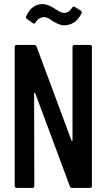

<svg xmlns="http://www.w3.org/2000/svg" viewBox="-20 -920 521 940"><path d="M196 -836Q170 -836 154 -810Q149 -800 140 -807L112 -827Q105 -833 108 -840Q135 -900 189 -900Q214 -900 249 -877Q278 -857 293 -857Q318 -857 333 -882Q339 -891 347 -886L375 -868Q383 -862 379 -854Q350 -796 293 -796Q272 -796 239 -816Q237 -818 228.5 -823.5Q220 -829 217 -830.5Q214 -832 208 -834Q202 -836 196 -836ZM335 -690Q335 -700 345 -700H420Q430 -700 430 -690V-10Q430 0 420 0H333Q325 0 322 -8L152 -465Q150 -469 147 -464L148 -10Q148 0 138 0H62Q52 0 52 -10V-690Q52 -700 62 -700H148Q156 -700 159 -692L330 -232Q331 -229 333 -230Q335 -231 335 -233Z"/></svg>

Font: Barlow Condensed Medium
Style: Regular
Weight: 500
Width: 3
Designer: Jeremy Tribby
Foundry: Tribby Type
Version: Version 1.422;hotconv 1.0.109;makeotfexe 2.5.65596